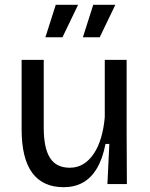

<svg xmlns="http://www.w3.org/2000/svg" viewBox="-20 -766 626 799"><path d="M245 13Q158 13 114 -47Q70 -107 70 -227V-517H162V-235Q162 -150 188 -109Q214 -68 270 -68Q302 -68 326.5 -83Q351 -98 370 -126Q389 -154 400.5 -193Q412 -232 416 -278V-517H507V-217L508 0H427L435 -167H419Q407 -105 383 -65Q359 -25 324.5 -6Q290 13 245 13ZM240 -611H169L212 -746H305ZM395 -611H325L368 -746H460Z"/></svg>

Font: Bricolage Grotesque 16pt
Style: Regular
Weight: 400
Version: Version 1.001;gftools[0.9.33.dev8+g029e19f]